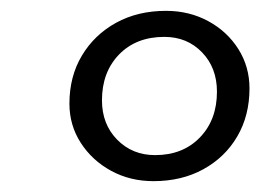

<svg xmlns="http://www.w3.org/2000/svg" viewBox="-20 -726 480 354"><path d="M263 -392Q220 -392 185 -411Q150 -430 129 -462.5Q108 -495 108 -535Q108 -585 131 -623.5Q154 -662 194 -684Q234 -706 286 -706Q329 -706 364 -687Q399 -668 419.5 -635.5Q440 -603 440 -563Q440 -513 417.5 -474.5Q395 -436 355 -414Q315 -392 263 -392ZM266 -440Q317 -440 348.5 -472.5Q380 -505 380 -557Q380 -601 352.5 -629.5Q325 -658 283 -658Q231 -658 199.5 -625.5Q168 -593 168 -541Q168 -497 196 -468.5Q224 -440 266 -440Z"/></svg>

Font: Platypi SemiBold
Style: Italic
Weight: 600
Italic angle: -13°
Designer: David Sargent
Foundry: Bolt Cutter Type
Version: Version 1.200; ttfautohint (v1.8.4.7-5d5b)